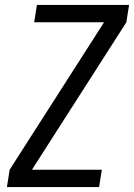

<svg xmlns="http://www.w3.org/2000/svg" viewBox="-20 -755 541 775"><path d="M8 0 19 -70 400 -665H118L129 -735H501L490 -665L109 -70H391L380 0Z"/></svg>

Font: Iosevka
Style: Italic
Weight: 400
Italic angle: -9°
Monospace: yes
Designer: Belleve Invis
Foundry: Belleve Invis
Version: Version 32.5.0; ttfautohint (v1.8.4)